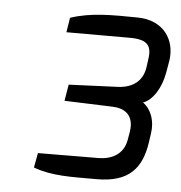

<svg xmlns="http://www.w3.org/2000/svg" viewBox="-42 -873 528 561"><g transform="rotate(5 222.0 -592.5)"><path d="M76 -370C130 -350 185 -352 259 -352C360 -351 393 -400 404 -471L408 -499C414 -536 401 -570 377 -587C405 -597 429 -634 437 -681L443 -716C452 -776 417 -832 340 -833C264 -834 203 -835 143 -815L136 -772H322C375 -772 388 -754 381 -712L378 -690C372 -650 344 -628 299 -626L156 -620L148 -572L289 -567C324 -566 354 -549 346 -498L342 -475C335 -431 299 -414 261 -414C261 -414 116 -413 84 -413Z"/></g></svg>

Font: Exo
Style: Regular Italic
Weight: 400
Designer: Natanael Gama
Version: Version 1.00